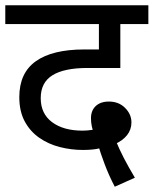

<svg xmlns="http://www.w3.org/2000/svg" viewBox="-20 -642 581 726"><path d="M414 64Q392 22 376 -20.5Q360 -63 350 -97L337 -133Q330 -150 327 -165Q324 -180 324 -195Q324 -224 342 -241Q360 -258 392 -258Q429 -258 453 -234Q477 -210 477 -179Q477 -152 460.5 -131Q444 -110 412 -96L395 -92Q371 -84 349 -79.5Q327 -75 293 -75Q249 -75 206 -86Q163 -97 128.5 -121Q94 -145 73.5 -183Q53 -221 53 -275Q53 -366 115.5 -410.5Q178 -455 299 -455H370L354 -420V-551H0V-622H541V-551H435V-385H311Q223 -385 178.5 -357.5Q134 -330 134 -271Q134 -212 177 -180Q220 -148 292 -148Q309 -148 329.5 -151Q350 -154 372 -164L417 -112Q431 -78 448 -45Q465 -12 490 30Z"/></svg>

Font: hexuhindi05
Style: Book
Weight: 400
Designer: Jelle Bosma - Monotype Design Team
Foundry: Monotype Imaging Inc.
Version: Version 2.003